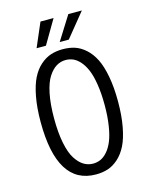

<svg xmlns="http://www.w3.org/2000/svg" viewBox="-131 -969 831 1062"><g transform="rotate(-15 285.0 -438.0)"><path d="M147 -748.5 206 -885.5H281L200.5 -748.5ZM279.5 -748.5 365.5 -885.5H443L331.5 -748.5ZM285 11Q63 11 63 -348Q63 -429 74.8 -491.8Q86.5 -554.5 106.5 -594.5Q126.5 -634.5 155.5 -660Q184.5 -685.5 216 -695.8Q247.5 -706 285 -706Q322.5 -706 353.8 -695.8Q385 -685.5 413.8 -659.8Q442.5 -634 462.5 -594.2Q482.5 -554.5 494.2 -491.8Q506 -429 506 -348Q506 -266.5 494.2 -203.8Q482.5 -141 462.5 -101Q442.5 -61 413.8 -35.2Q385 -9.5 353.8 0.8Q322.5 11 285 11ZM285 -51Q307.5 -51 327.5 -59.8Q347.5 -68.5 366.5 -90Q385.5 -111.5 399.2 -144.5Q413 -177.5 421.2 -229.8Q429.5 -282 429.5 -348Q429.5 -414 421.2 -466Q413 -518 399.2 -550.8Q385.5 -583.5 366.5 -605Q347.5 -626.5 327.5 -635.2Q307.5 -644 285 -644Q256 -644 231.5 -629.2Q207 -614.5 185.8 -582Q164.5 -549.5 152.2 -489.8Q140 -430 140 -348Q140 -266 152.2 -205.8Q164.5 -145.5 185.8 -113Q207 -80.5 231.5 -65.8Q256 -51 285 -51Z"/></g></svg>

Font: League Mono Narrow Light
Style: Regular
Weight: 300
Width: 3
Designer: Tyler Finck
Foundry: The League of Moveable Type / Tyler Finck
Version: Version 2.210